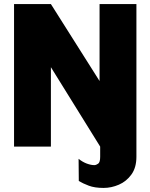

<svg xmlns="http://www.w3.org/2000/svg" viewBox="-20 -720 739 943"><path d="M49 0V-700H230L469 -322V-700H650V50Q650 103 625.5 137Q601 171 564 187Q527 203 489 203Q445 203 416 192Q387 181 367 169L366 60Q386 76 406.5 83.5Q427 91 443 91Q452 91 462 84Q472 77 472 50V0L230 -390V0Z"/></svg>

Font: Panamera Black
Style: Regular
Weight: 900
Designer: Bastien Sozeau
Foundry: NBR — Bastien Sozeau
Version: Version 3.002; ttfautohint (v1.8.4.7-5d5b);gftools[0.9.33]